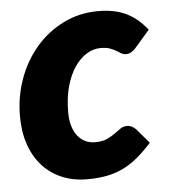

<svg xmlns="http://www.w3.org/2000/svg" viewBox="-44 -566 540 615"><g transform="rotate(-5 226.0 -259.0)"><path d="M422 -91Q397 -63.5 374 -44.5Q351 -25.5 326.5 -14Q302 -2.5 274.2 2.8Q246.5 8 213 8Q167.5 8 131 -7.5Q94.5 -23 68.8 -51.5Q43 -80 29 -120.5Q15 -161 15 -211.5Q15 -275 35.8 -332Q56.5 -389 93.8 -432Q131 -475 182 -500.2Q233 -525.5 294 -525.5Q346 -525.5 383.2 -507.8Q420.5 -490 450 -452L400 -394.5Q394.5 -389 387.5 -384.8Q380.5 -380.5 372 -380.5Q362 -380.5 355.2 -384.8Q348.5 -389 340.5 -393.8Q332.5 -398.5 321 -402.8Q309.5 -407 291 -407Q268 -407 246.2 -393.8Q224.5 -380.5 207.5 -355.5Q190.5 -330.5 180.2 -294Q170 -257.5 170 -211Q170 -185 176 -165.8Q182 -146.5 192.5 -133.8Q203 -121 217 -114.5Q231 -108 247 -108Q271 -108 285.8 -114.8Q300.5 -121.5 311.5 -129.5Q322.5 -137.5 332 -144.2Q341.5 -151 355 -151Q362.5 -151 369.5 -147.2Q376.5 -143.5 382 -138L422 -91Z"/></g></svg>

Font: Lato ExtraBold
Style: Italic
Weight: 800
Italic angle: -7°
Designer: Lukasz Dziedzic with Adam Twardoch and Botio Nikoltchev
Foundry: tyPoland Lukasz Dziedzic
Version: Version 2.015; 2015-08-06; http://www.latofonts.com/